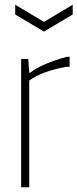

<svg xmlns="http://www.w3.org/2000/svg" viewBox="-20 -788 326 808"><path d="M69 -540H99L103 -482H107Q131 -501 171.5 -518.5Q212 -536 262 -549H273V-507H260Q158 -489 103 -449V0H69ZM44 -768 165 -696 286 -768V-727L165 -655L44 -727Z"/></svg>

Font: Encode Sans Compressed
Style: Thin
Weight: 100
Designer: Pablo Impallari, Andres Torresi
Foundry: Pablo Impallari, Andres Torresi
Version: Version 1.000; ttfautohint (v1.00) -l 8 -r 50 -G 200 -x 14 -